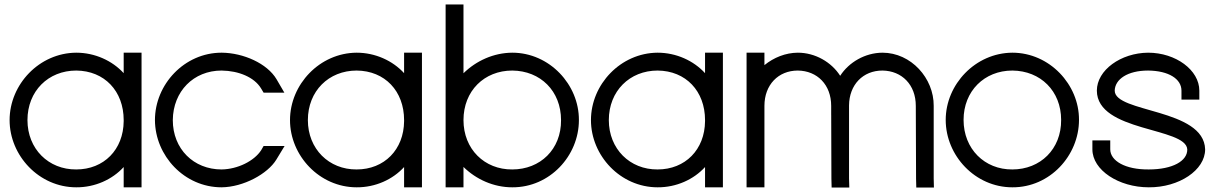

<svg xmlns="http://www.w3.org/2000/svg" viewBox="-20 -819 5455 860"><path d="M23 -281C23 -441 155.9 -582 321.5 -583C405 -583 483.1 -547.1 534 -491.3V-543V-583H614V-543V-284.8V-281V-20V20H534V-20V-70.8C483.3 -15.1 405.6 20.5 321.5 20C154.8 20 23 -122 23 -281ZM103 -281C103 -152 197.3 -59 321.5 -60C445.3 -60 533 -148.8 534 -276.3V-281C534 -411 448 -502 321.5 -503C196.2 -503 103 -411 103 -281Z M1218.7 -464 1253.7 -404H1160.7L1148.7 -424C1118.5 -473 1049.5 -502 972.5 -503C847.2 -503 755.2 -410 754 -281C754 -152 847.2 -60 972.5 -60C1045 -61 1118.5 -98 1149.7 -146L1160.7 -165H1254.7L1217.7 -104C1178.7 -40 1070.2 19 972.5 20C805.8 20 675 -121 674 -281C674 -441 805.8 -583 972.5 -583H973.7C1070.2 -582 1176.7 -535 1218.7 -464Z M1279 -281C1279 -441 1411.9 -582 1577.5 -583C1661 -583 1739.1 -547.1 1790 -491.3V-543V-583H1870V-543V-284.8V-281V-20V20H1790V-20V-70.8C1739.3 -15.1 1661.6 20.5 1577.5 20C1410.8 20 1279 -122 1279 -281ZM1359 -281C1359 -152 1453.3 -59 1577.5 -60C1701.3 -60 1789 -148.8 1790 -276.3V-281C1790 -411 1704 -502 1577.5 -503C1452.2 -503 1359 -411 1359 -281Z M1976 -281V-759V-799H2056V-759V-490.9C2113 -546.8 2191.1 -582.5 2274.5 -583C2441.2 -583 2574 -440 2573 -281C2573 -121 2442.4 21 2274.5 20C2190.8 20 2112.8 -15.5 2056 -71.2V-20V20H1976V-20ZM2056 -281C2056 -151 2150.3 -59 2274.5 -60C2399.8 -60 2494 -150 2493 -281C2493 -411 2401 -502 2274.5 -503C2149.2 -503 2056 -412 2056 -281Z M2627 -281C2627 -441 2759.9 -582 2925.5 -583C3009 -583 3087.1 -547.1 3138 -491.3V-543V-583H3218V-543V-284.8V-281V-20V20H3138V-20V-70.8C3087.3 -15.1 3009.6 20.5 2925.5 20C2758.8 20 2627 -122 2627 -281ZM2707 -281C2707 -152 2801.3 -59 2925.5 -60C3049.3 -60 3137 -148.8 3138 -276.3V-281C3138 -411 3052 -502 2925.5 -503C2800.2 -503 2707 -411 2707 -281Z M3743.3 -479.5C3782.4 -540.3 3854.8 -582.4 3932.5 -583C4061.3 -583 4163.2 -468 4162.2 -345V-20L4163.2 21H4084.2L4083.2 -19L4082 -345C4082 -439 4019.9 -502 3932.5 -503C3845.7 -503 3783.8 -439.8 3783 -346.8L3783 -345V-305V-20L3784.2 21H3705L3704 -19L3703.1 -305H3703V-345C3703 -439 3640.9 -502 3553.5 -503C3466.1 -503 3404 -439 3404 -345V-305V-20V20H3324V-20V-305V-345V-543V-583H3404V-543V-527.3C3445.9 -561.3 3498.4 -582.6 3553.5 -583C3631.8 -583 3704.4 -540.5 3743.3 -479.5Z M4216 -282C4216 -441 4348.9 -582 4514.5 -583C4681.2 -583 4814 -440 4813 -282C4813 -122 4682.4 21 4514.5 20C4347.8 20 4216 -122 4216 -282ZM4296 -282C4296 -152 4390.3 -59 4514.5 -60C4639.8 -60 4734 -151 4733 -282C4733 -411 4641 -502 4514.5 -503C4389.2 -503 4296 -411 4296 -282Z M5352 -413V-373H5272V-413C5272 -465 5215.7 -502 5122.5 -503C5030.5 -503 4974.2 -464 4973 -413C4973 -313 5373 -334 5378 -150C5378 -57 5261.2 21 5125.5 20C4991 20 4873 -57 4873 -150V-190H4953V-150C4953 -99 5019.7 -59 5125.5 -60C5232.5 -60 5299 -98 5298 -150C5292 -250 4894 -227 4893 -413C4893 -505 5000.6 -582 5122.5 -583C5246.7 -583 5352 -505 5352 -413Z"/></svg>

Font: Nordica Plus
Style: NordicaClassicLtExt
Weight: 300
Version: Version 1.01